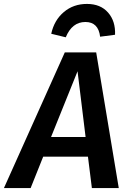

<svg xmlns="http://www.w3.org/2000/svg" viewBox="-63 -958 657 978"><path d="M385 -160H157L93 0H-43L267 -691H427L542 0H405ZM373 -260 332 -595 197 -260ZM198 -786Q213 -855 262 -896.5Q311 -938 380 -938Q449 -938 487.5 -894Q526 -850 523 -781L447 -771Q438 -846 372 -846Q304 -846 272 -768Z"/></svg>

Font: FiraGO Medium
Style: Italic
Weight: 500
Italic angle: -8°
Designer: bBox Type GmbH
Foundry: bBox Type GmbH
Version: Version 1.001